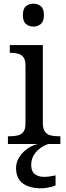

<svg xmlns="http://www.w3.org/2000/svg" viewBox="-20 -780 360 1040"><path d="M23 0V-42H36Q58 -42 76.5 -46.5Q95 -51 106.5 -65.5Q118 -80 118 -109V-426Q118 -456 106.5 -470.5Q95 -485 76.5 -489.5Q58 -494 36 -494H33V-536H212V-114Q212 -83 223 -67.5Q234 -52 253 -47Q272 -42 294 -42H307V0ZM161 -636Q137 -636 120.5 -650Q104 -664 104 -698Q104 -733 120.5 -746.5Q137 -760 161 -760Q184 -760 201 -746.5Q218 -733 218 -698Q218 -664 201 -650Q184 -636 161 -636ZM204 240Q140 240 103.5 213.5Q67 187 67 130Q67 99 84 72Q101 45 127.5 26Q154 7 185 0H242Q221 6 199.5 21.5Q178 37 163.5 60Q149 83 149 115Q149 148 168.5 163Q188 178 218 178Q232 178 247.5 176Q263 174 281 170V224Q271 229 257 232.5Q243 236 229 238Q215 240 204 240Z"/></svg>

Font: Noto Serif Tamil
Style: Regular
Weight: 400
Designer: Indian Type Foundry, Tom Grace, and the Monotype Design Team
Foundry: Monotype Imaging Inc.
Version: Version 2.003